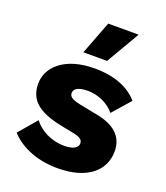

<svg xmlns="http://www.w3.org/2000/svg" viewBox="-137 -832 809 937"><g transform="rotate(20 267.0 -364.0)"><path d="M263 -738 197 -565H320L421 -738ZM271 10C428 10 506 -65 506 -162C506 -232 464 -283 361 -302L270 -320C225 -329 211 -341 211 -359C211 -382 235 -396 284 -396C334 -396 390 -372 422 -332L503 -424C457 -479 379 -510 277 -510C116 -510 42 -428 42 -347C42 -266 89 -218 215 -192L285 -178C325 -170 335 -159 335 -141C335 -116 305 -104 264 -104C196 -104 138 -136 105 -179L25 -85C82 -23 171 10 271 10Z"/></g></svg>

Font: Work Sans
Style: Bold
Weight: 700
Designer: Wei Huang
Foundry: Wei Huang
Version: Version 2.012